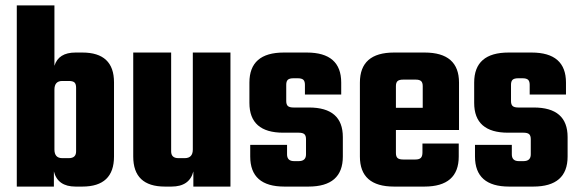

<svg xmlns="http://www.w3.org/2000/svg" viewBox="-20 -689 2144 709"><path d="M259 -495H284Q401 -495 401 -385V-111Q401 0 284 0H259Q193 0 179 -56V0H42V-669H181V-446Q196 -495 259 -495ZM261 -130V-365Q261 -379 255 -384.5Q249 -390 234 -390H210Q181 -390 181 -358V-137Q181 -105 210 -105H234Q261 -105 261 -130Z M692 -495H831V0H694V-56Q680 0 613 0H589Q472 0 472 -111V-495H612V-130Q612 -105 639 -105H662Q692 -105 692 -137Z M1110 -119V-175Q1110 -188 1104 -193.5Q1098 -199 1083 -199H1026Q901 -199 901 -309V-384Q901 -495 1028 -495H1113Q1240 -495 1240 -384V-340H1106V-376Q1106 -389 1100 -394.5Q1094 -400 1079 -400H1064Q1049 -400 1043 -394.5Q1037 -389 1037 -376V-316Q1037 -303 1043 -297.5Q1049 -292 1064 -292H1121Q1246 -292 1246 -183V-111Q1246 0 1119 0H1030Q904 0 904 -111V-154H1040V-119Q1040 -94 1066 -94H1083Q1110 -94 1110 -119Z M1435 -495H1548Q1675 -495 1675 -384V-209H1442V-124Q1442 -111 1448 -105.5Q1454 -100 1469 -100H1514Q1528 -100 1534 -106Q1540 -112 1540 -126V-159H1674V-111Q1674 0 1547 0H1435Q1309 0 1309 -111V-384Q1309 -495 1435 -495ZM1442 -291H1541V-371Q1541 -384 1535 -389.5Q1529 -395 1515 -395H1469Q1454 -395 1448 -389.5Q1442 -384 1442 -371Z M1940 -119V-175Q1940 -188 1934 -193.5Q1928 -199 1913 -199H1856Q1731 -199 1731 -309V-384Q1731 -495 1858 -495H1943Q2070 -495 2070 -384V-340H1936V-376Q1936 -389 1930 -394.5Q1924 -400 1909 -400H1894Q1879 -400 1873 -394.5Q1867 -389 1867 -376V-316Q1867 -303 1873 -297.5Q1879 -292 1894 -292H1951Q2076 -292 2076 -183V-111Q2076 0 1949 0H1860Q1734 0 1734 -111V-154H1870V-119Q1870 -94 1896 -94H1913Q1940 -94 1940 -119Z"/></svg>

Font: Teko Semibold
Style: Regular
Weight: 600
Designer: Manushi Parikh, Jonny Pinhorn
Foundry: Indian Type Foundry
Version: Version 1.105;PS 1.0;hotconv 1.0.78;makeotf.lib2.5.61930; tt